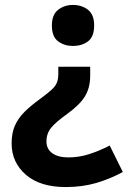

<svg xmlns="http://www.w3.org/2000/svg" viewBox="-20 -565 517 777"><path d="M345 -259Q345 -210 324 -175.5Q303 -141 252 -104Q207 -72 187.5 -48.5Q168 -25 168 7Q168 38 191.5 55Q215 72 257 72Q299 72 340 59Q381 46 424 24L477 131Q428 158 371 175Q314 192 246 192Q142 192 84.5 142Q27 92 27 15Q27 -26 40 -56Q53 -86 79 -112Q105 -138 144 -166Q174 -188 189.5 -202.5Q205 -217 210.5 -231.5Q216 -246 216 -266V-295H345ZM361 -462Q361 -416 336 -397.5Q311 -379 275 -379Q241 -379 215.5 -397.5Q190 -416 190 -462Q190 -506 215.5 -525.5Q241 -545 275 -545Q311 -545 336 -525.5Q361 -506 361 -462Z"/></svg>

Font: Noto Sans Gurmukhi UI
Style: Bold
Weight: 700
Designer: Jelle Bosma - Monotype Design Team
Foundry: Monotype Imaging Inc.
Version: Version 2.004; ttfautohint (v1.8.4.7-5d5b)